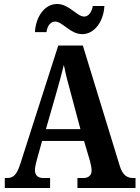

<svg xmlns="http://www.w3.org/2000/svg" viewBox="-20 -942 699 962"><path d="M392 -771C454 -771 499 -835 503 -912H445C441 -885 425 -859 402 -859C365 -859 327 -922 266 -922C203 -922 159 -857 155 -781H213C216 -808 231 -834 256 -834C294 -834 331 -771 392 -771ZM4 0H231V-50H197C169 -50 155 -65 155 -90C155 -107 163 -134 167 -150L191 -236H401L430 -138C434 -124 439 -102 439 -87C439 -62 421 -50 398 -50H368V0H659V-50H648C616 -50 594 -65 580 -111L395 -714H272L83 -125C64 -63 45 -50 14 -50H4ZM210 -295 264 -483C277 -527 290 -576 300 -617C308 -574 321 -525 334 -478L383 -295Z"/></svg>

Font: Noto Serif Armenian Condensed
Style: Bold
Weight: 700
Width: 3
Designer: Monotype Design Team
Foundry: Monotype Imaging Inc.
Version: Version 2.008